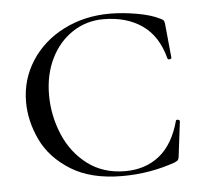

<svg xmlns="http://www.w3.org/2000/svg" viewBox="-42 -524 622 580"><g transform="rotate(-5 269.0 -234.0)"><path d="M463 -451Q470 -448 472 -445Q474 -442 475 -434L485 -331Q485 -328 479.5 -327Q474 -326 473 -330Q455 -399 407.5 -432Q360 -465 290 -465Q238 -465 196 -437Q154 -409 130.5 -360.5Q107 -312 107 -251Q107 -189 131 -131.5Q155 -74 202.5 -38Q250 -2 317 -2Q378 -2 420.5 -36Q463 -70 482 -140Q482 -143 487 -143Q489 -143 491.5 -141.5Q494 -140 494 -139L481 -33Q480 -25 478 -22Q476 -19 467 -15Q390 12 307 12Q212 12 151 -26Q90 -64 63 -121Q36 -178 36 -236Q36 -304 72 -360Q108 -416 171 -448Q234 -480 311 -480Q349 -480 392.5 -472.5Q436 -465 463 -451Z"/></g></svg>

Font: Cormorant SC
Style: Regular
Weight: 400
Designer: Christian Thalmann (Catharsis Fonts)
Foundry: Catharsis Fonts
Version: Version 4.000